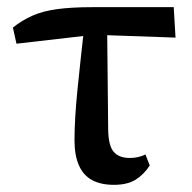

<svg xmlns="http://www.w3.org/2000/svg" viewBox="-20 -503 536 536"><path d="M26 -381 16 -426Q41 -446 70 -459Q99 -472 139.5 -477.5Q180 -483 237 -483H465L470 -398L243 -406ZM298 13Q262 13 237.5 0Q213 -13 200.5 -41Q188 -69 188 -111Q188 -141 190 -175.5Q192 -210 196 -250Q200 -290 205 -336Q210 -382 216 -436H279L282 -140Q283 -95 298 -78.5Q313 -62 342 -62Q354 -62 365.5 -64.5Q377 -67 386 -72L398 -41Q381 -15 358 -1Q335 13 298 13Z"/></svg>

Font: Source Serif 4 18pt Medium
Style: Regular
Weight: 500
Designer: Frank Grießhammer
Foundry: Adobe Systems Incorporated
Version: Version 4.004;hotconv 1.0.116;makeotfexe 2.5.65601